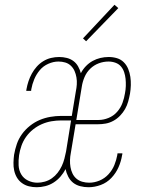

<svg xmlns="http://www.w3.org/2000/svg" viewBox="-20 -777 640 805"><path d="M134 8Q117 8 101 4Q85 0 72 -9.5Q59 -19 51 -32.5Q43 -46 39.5 -62Q36 -78 36.5 -95Q37 -112 39 -128Q43 -151 50.5 -173Q58 -195 72 -214.5Q86 -234 105.5 -249.5Q125 -265 146.5 -274Q168 -283 191 -287Q214 -291 236 -291H281L298 -394Q301 -408 302 -423Q303 -438 300.5 -452.5Q298 -467 292.5 -479.5Q287 -492 277 -501.5Q267 -511 253.5 -515Q240 -519 225 -519Q204 -519 182.5 -509.5Q161 -500 146.5 -482.5Q132 -465 123.5 -444.5Q115 -424 111 -402Q111 -400 111 -398.5Q111 -397 110 -396H90Q90 -398 90.5 -399.5Q91 -401 91 -403Q94 -420 99.5 -436.5Q105 -453 113.5 -468.5Q122 -484 134 -497.5Q146 -511 161.5 -520.5Q177 -530 194 -534Q211 -538 228 -538Q245 -538 260.5 -534Q276 -530 288 -521Q300 -512 307.5 -498.5Q315 -485 319 -470Q327 -486 340 -499.5Q353 -513 368.5 -521.5Q384 -530 401 -534Q418 -538 436 -538Q454 -538 470.5 -533Q487 -528 499 -516Q511 -504 517.5 -488Q524 -472 526.5 -455Q529 -438 528.5 -420Q528 -402 525 -384Q522 -368 517.5 -351.5Q513 -335 504.5 -320Q496 -305 483.5 -292Q471 -279 455.5 -270.5Q440 -262 423.5 -259Q407 -256 390 -256H297L277 -136Q274 -121 273.5 -106Q273 -91 275.5 -76.5Q278 -62 284 -49.5Q290 -37 300.5 -28Q311 -19 325 -15Q339 -11 354 -11Q376 -11 397.5 -20Q419 -29 435 -46.5Q451 -64 459.5 -85Q468 -106 472 -128Q472 -130 472 -131.5Q472 -133 473 -134H493Q493 -132 493 -130.5Q493 -129 492 -127Q488 -101 477 -76Q466 -51 447 -31Q428 -11 402.5 -1.5Q377 8 351 8Q333 8 316 3.5Q299 -1 286.5 -11Q274 -21 266 -36.5Q258 -52 255 -68Q246 -51 233.5 -36.5Q221 -22 204.5 -11.5Q188 -1 169.5 3.5Q151 8 134 8ZM300 -274H394Q414 -274 435 -282.5Q456 -291 471 -308Q486 -325 493.5 -345.5Q501 -366 504 -386Q507 -401 507.5 -416.5Q508 -432 506.5 -446.5Q505 -461 500.5 -474.5Q496 -488 487 -498.5Q478 -509 464 -514Q450 -519 435 -519Q414 -519 394 -511.5Q374 -504 358.5 -489Q343 -474 334.5 -454Q326 -434 323 -414ZM137 -11Q152 -11 168 -15.5Q184 -20 197.5 -29.5Q211 -39 221.5 -52.5Q232 -66 239 -81Q246 -96 250 -111.5Q254 -127 257 -142L278 -272H236Q216 -272 195.5 -268.5Q175 -265 155.5 -256.5Q136 -248 119 -234.5Q102 -221 89.5 -203.5Q77 -186 70 -166Q63 -146 60 -126Q57 -105 58 -84Q59 -63 69 -46Q79 -29 97.5 -20Q116 -11 137 -11ZM341 -604 328 -616 460 -757 476 -743Z"/></svg>

Font: Iosevka Curly Thin Extended
Style: Italic
Weight: 100
Width: 7
Italic angle: -9°
Monospace: yes
Designer: Belleve Invis
Foundry: Belleve Invis
Version: Version 11.1.0; ttfautohint (v1.8.3)